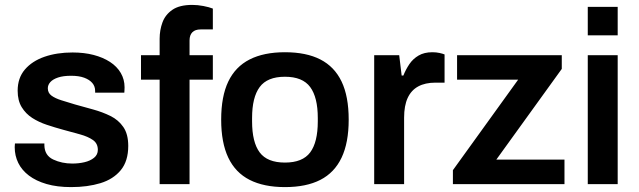

<svg xmlns="http://www.w3.org/2000/svg" viewBox="-20 -751 2604 783"><path d="M270 12Q213 12 170 -0.5Q127 -13 98 -35Q69 -57 54.5 -86.5Q40 -116 40 -151Q40 -156 40.5 -160Q41 -164 41 -166H161Q161 -164 161 -162Q161 -160 161 -158Q162 -117 197 -100.5Q232 -84 275 -84Q301 -84 324.5 -89.5Q348 -95 363.5 -107.5Q379 -120 379 -140Q379 -166 359 -180Q339 -194 306.5 -203Q274 -212 237 -222Q204 -231 171 -242Q138 -253 111.5 -270Q85 -287 68.5 -314Q52 -341 52 -381Q52 -433 81.5 -467.5Q111 -502 161.5 -519.5Q212 -537 276 -537Q323 -537 361.5 -527Q400 -517 428.5 -498.5Q457 -480 472.5 -453.5Q488 -427 488 -395Q488 -388 487.5 -381Q487 -374 487 -373H368V-380Q368 -399 356.5 -412.5Q345 -426 323.5 -434Q302 -442 270 -442Q238 -442 217 -435Q196 -428 185.5 -416.5Q175 -405 175 -391Q175 -372 190 -361Q205 -350 230.5 -342Q256 -334 286 -325Q322 -315 360 -304.5Q398 -294 430.5 -278Q463 -262 483 -233Q503 -204 503 -156Q503 -94 472.5 -57Q442 -20 389.5 -4Q337 12 270 12Z M631 0V-426H555V-526H631V-593Q631 -628 642.5 -659.5Q654 -691 683 -711Q712 -731 764 -731Q786 -731 809.5 -726.5Q833 -722 848 -716V-631H798Q776 -631 764.5 -619.5Q753 -608 753 -586V-526H848V-426H753V0Z M1142 12Q1056 12 998 -17.5Q940 -47 911 -108Q882 -169 882 -263Q882 -358 911 -418.5Q940 -479 998 -508.5Q1056 -538 1142 -538Q1229 -538 1286.5 -508.5Q1344 -479 1373 -418.5Q1402 -358 1402 -263Q1402 -169 1373 -108Q1344 -47 1286.5 -17.5Q1229 12 1142 12ZM1142 -88Q1214 -88 1245 -129.5Q1276 -171 1276 -256V-270Q1276 -354 1245 -396Q1214 -438 1142 -438Q1070 -438 1039 -396Q1008 -354 1008 -270V-256Q1008 -171 1039 -129.5Q1070 -88 1142 -88Z M1506 0V-526H1608L1618 -443H1625Q1635 -468 1649.5 -489.5Q1664 -511 1687 -524.5Q1710 -538 1743 -538Q1759 -538 1772.5 -535Q1786 -532 1793 -529V-414H1756Q1714 -414 1685.5 -398.5Q1657 -383 1642.5 -351.5Q1628 -320 1628 -271V0Z M1827 0V-57L2093 -426H1844V-526H2271V-470L2004 -100H2282V0Z M2377 -607V-723H2499V-607ZM2377 0V-526H2499V0Z"/></svg>

Font: Archivo Variable SemiBold
Style: Regular
Weight: 600
Designer: Hector Gatti
Foundry: Omnibus-Type
Version: Version 2.001